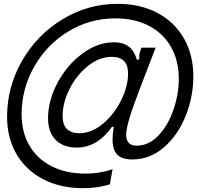

<svg xmlns="http://www.w3.org/2000/svg" viewBox="-20 -794 1040 1003"><path d="M17 -184Q17 -340 95 -476Q173 -612 306 -693Q439 -774 595 -774Q713 -774 802.5 -726.5Q892 -679 941 -593Q990 -507 990 -395Q990 -288 949.5 -187.5Q909 -87 836 -24Q763 39 671 39Q618 39 593 14Q568 -11 568 -66Q568 -94 574 -130L566 -133Q489 -23 380 -23Q311 -23 271 -63Q231 -103 231 -177Q231 -268 280 -360.5Q329 -453 409 -513Q489 -573 575 -573Q622 -573 651 -552Q680 -531 695 -482L707 -483Q707 -506 709 -514Q713 -530 719 -545H793L755 -446Q706 -320 679.5 -246.5Q653 -173 644 -129Q639 -106 639 -91Q639 -33 694 -33Q757 -33 807.5 -86Q858 -139 886 -220.5Q914 -302 914 -382Q914 -477 873.5 -548.5Q833 -620 758 -659Q683 -698 583 -698Q449 -698 336.5 -629.5Q224 -561 158.5 -445.5Q93 -330 93 -197Q93 -103 134 -33Q175 37 250.5 75Q326 113 428 113Q500 113 568 90L554 169Q490 189 414 189Q296 189 206 142.5Q116 96 66.5 11.5Q17 -73 17 -184ZM649 -410Q649 -497 564 -497Q499 -497 439.5 -449.5Q380 -402 343.5 -329.5Q307 -257 307 -188Q307 -142 330 -120Q353 -98 394 -98Q458 -98 517 -147Q576 -196 612.5 -269.5Q649 -343 649 -410Z"/></svg>

Font: Open Sauce Sans
Style: Italic
Weight: 400
Italic angle: -10°
Designer: Alfredo Marco Pradil
Foundry: Creative Sauce Fz LLC
Version: Version 1.477